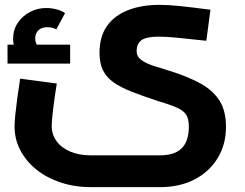

<svg xmlns="http://www.w3.org/2000/svg" viewBox="-20 -523 1008 791"><path d="M355 248Q288 248 230.5 229Q173 210 130.5 176Q88 142 64 96.5Q40 51 40 -2Q40 -21 43 -50Q46 -79 51 -117Q56 -155 63 -199L214 -179Q204 -117 198.5 -70.5Q193 -24 193 -4Q193 31 213 58.5Q233 86 269.5 101.5Q306 117 355 117H638Q700 117 729 87.5Q758 58 758 -1Q758 -32 748 -49Q738 -66 711 -78.5Q684 -91 633 -106Q569 -127 523 -145Q477 -163 447.5 -184Q418 -205 404 -234Q390 -263 390 -305Q390 -372 420.5 -415.5Q451 -459 507 -481Q563 -503 638 -503Q674 -503 721.5 -498Q769 -493 847 -483L830 -355Q756 -363 710.5 -367.5Q665 -372 634 -372Q583 -372 563 -357.5Q543 -343 543 -313Q543 -290 562 -276Q581 -262 612 -252Q643 -242 679 -231Q756 -207 807 -178.5Q858 -150 884.5 -108Q911 -66 911 -1Q911 72 877 128Q843 184 782 216Q721 248 638 248ZM75 -271Q55 -295 44.5 -317Q34 -339 34 -363Q34 -400 53 -428.5Q72 -457 103 -473.5Q134 -490 171 -490Q192 -490 213 -484.5Q234 -479 248 -469L212 -402Q203 -407 193.5 -409Q184 -411 175 -411Q151 -411 138 -398Q125 -385 125 -365Q125 -353 130 -342Q135 -331 145 -320ZM11 -261V-339H269V-261Z"/></svg>

Font: Cairo ExtraBold
Style: Regular
Weight: 800
Designer: Mohamed Gaber, Accademia di Belle Arti di Urbino
Foundry: Kief Type Foundry, Accademia di Belle Arti di Urbino
Version: Version 3.117